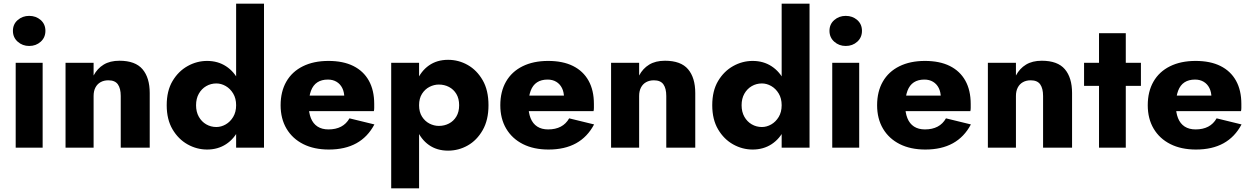

<svg xmlns="http://www.w3.org/2000/svg" viewBox="-20 -800 6778 1040"><path d="M50 -633Q50 -597 76 -574Q102 -551 138 -551Q175 -551 200.5 -574Q226 -597 226 -633Q226 -669 200.5 -691.5Q175 -714 138 -714Q102 -714 76 -691.5Q50 -669 50 -633ZM65 -460V0H211V-460Z M634 -280V0H791V-296Q791 -379 752 -425Q713 -471 627 -471Q576 -471 541.5 -450Q507 -429 487 -391V-460H335V0H487V-280Q487 -307 497 -326Q507 -345 525 -355Q543 -365 567 -365Q603 -365 618.5 -343Q634 -321 634 -280Z M1259 -780V0H1410V-780ZM883 -230Q883 -153 914.5 -99.5Q946 -46 996 -18Q1046 10 1102 10Q1160 10 1204.5 -19Q1249 -48 1275 -102Q1301 -156 1301 -230Q1301 -305 1275 -358.5Q1249 -412 1204.5 -441Q1160 -470 1102 -470Q1046 -470 996 -442Q946 -414 914.5 -361Q883 -308 883 -230ZM1042 -230Q1042 -266 1057 -292.5Q1072 -319 1097 -333.5Q1122 -348 1152 -348Q1178 -348 1202.5 -334Q1227 -320 1243 -293.5Q1259 -267 1259 -230Q1259 -193 1243 -166.5Q1227 -140 1202.5 -126Q1178 -112 1152 -112Q1122 -112 1097 -126.5Q1072 -141 1057 -167.5Q1042 -194 1042 -230Z M1761 10Q1849 10 1910.5 -24Q1972 -58 2008 -126L1873 -159Q1856 -129 1827.5 -114Q1799 -99 1759 -99Q1724 -99 1700 -114.5Q1676 -130 1664 -160Q1652 -190 1652 -232Q1653 -278 1664.5 -308.5Q1676 -339 1699 -354Q1722 -369 1756 -369Q1783 -369 1803 -357Q1823 -345 1834 -323Q1845 -301 1845 -271Q1845 -264 1841.5 -253.5Q1838 -243 1833 -236L1869 -282H1585V-198H2005Q2007 -205 2007 -215.5Q2007 -226 2007 -237Q2007 -311 1978 -363Q1949 -415 1894 -442.5Q1839 -470 1759 -470Q1679 -470 1620.5 -441Q1562 -412 1531 -358Q1500 -304 1500 -230Q1500 -157 1532 -103Q1564 -49 1622.5 -19.5Q1681 10 1761 10Z M2250 220V-460H2099V220ZM2626 -230Q2626 -311 2594.5 -365.5Q2563 -420 2513.5 -448Q2464 -476 2407 -476Q2347 -476 2303.5 -445.5Q2260 -415 2237 -360Q2214 -305 2214 -230Q2214 -156 2237 -100.5Q2260 -45 2303.5 -14.5Q2347 16 2407 16Q2464 16 2513.5 -12Q2563 -40 2594.5 -95Q2626 -150 2626 -230ZM2467 -230Q2467 -194 2452 -169Q2437 -144 2412 -131Q2387 -118 2357 -118Q2331 -118 2306.5 -130.5Q2282 -143 2266 -168Q2250 -193 2250 -230Q2250 -267 2266 -292Q2282 -317 2306.5 -329.5Q2331 -342 2357 -342Q2387 -342 2412 -329Q2437 -316 2452 -291Q2467 -266 2467 -230Z M2951 10Q3039 10 3100.5 -24Q3162 -58 3198 -126L3063 -159Q3046 -129 3017.5 -114Q2989 -99 2949 -99Q2914 -99 2890 -114.5Q2866 -130 2854 -160Q2842 -190 2842 -232Q2843 -278 2854.5 -308.5Q2866 -339 2889 -354Q2912 -369 2946 -369Q2973 -369 2993 -357Q3013 -345 3024 -323Q3035 -301 3035 -271Q3035 -264 3031.5 -253.5Q3028 -243 3023 -236L3059 -282H2775V-198H3195Q3197 -205 3197 -215.5Q3197 -226 3197 -237Q3197 -311 3168 -363Q3139 -415 3084 -442.5Q3029 -470 2949 -470Q2869 -470 2810.5 -441Q2752 -412 2721 -358Q2690 -304 2690 -230Q2690 -157 2722 -103Q2754 -49 2812.5 -19.5Q2871 10 2951 10Z M3589 -280V0H3746V-296Q3746 -379 3707 -425Q3668 -471 3582 -471Q3531 -471 3496.5 -450Q3462 -429 3442 -391V-460H3290V0H3442V-280Q3442 -307 3452 -326Q3462 -345 3480 -355Q3498 -365 3522 -365Q3558 -365 3573.5 -343Q3589 -321 3589 -280Z M4214 -780V0H4365V-780ZM3838 -230Q3838 -153 3869.5 -99.5Q3901 -46 3951 -18Q4001 10 4057 10Q4115 10 4159.5 -19Q4204 -48 4230 -102Q4256 -156 4256 -230Q4256 -305 4230 -358.5Q4204 -412 4159.5 -441Q4115 -470 4057 -470Q4001 -470 3951 -442Q3901 -414 3869.5 -361Q3838 -308 3838 -230ZM3997 -230Q3997 -266 4012 -292.5Q4027 -319 4052 -333.5Q4077 -348 4107 -348Q4133 -348 4157.5 -334Q4182 -320 4198 -293.5Q4214 -267 4214 -230Q4214 -193 4198 -166.5Q4182 -140 4157.5 -126Q4133 -112 4107 -112Q4077 -112 4052 -126.5Q4027 -141 4012 -167.5Q3997 -194 3997 -230Z M4473 -633Q4473 -597 4499 -574Q4525 -551 4561 -551Q4598 -551 4623.5 -574Q4649 -597 4649 -633Q4649 -669 4623.5 -691.5Q4598 -714 4561 -714Q4525 -714 4499 -691.5Q4473 -669 4473 -633ZM4488 -460V0H4634V-460Z M4992 10Q5080 10 5141.5 -24Q5203 -58 5239 -126L5104 -159Q5087 -129 5058.5 -114Q5030 -99 4990 -99Q4955 -99 4931 -114.5Q4907 -130 4895 -160Q4883 -190 4883 -232Q4884 -278 4895.5 -308.5Q4907 -339 4930 -354Q4953 -369 4987 -369Q5014 -369 5034 -357Q5054 -345 5065 -323Q5076 -301 5076 -271Q5076 -264 5072.5 -253.5Q5069 -243 5064 -236L5100 -282H4816V-198H5236Q5238 -205 5238 -215.5Q5238 -226 5238 -237Q5238 -311 5209 -363Q5180 -415 5125 -442.5Q5070 -470 4990 -470Q4910 -470 4851.5 -441Q4793 -412 4762 -358Q4731 -304 4731 -230Q4731 -157 4763 -103Q4795 -49 4853.5 -19.5Q4912 10 4992 10Z M5630 -280V0H5787V-296Q5787 -379 5748 -425Q5709 -471 5623 -471Q5572 -471 5537.5 -450Q5503 -429 5483 -391V-460H5331V0H5483V-280Q5483 -307 5493 -326Q5503 -345 5521 -355Q5539 -365 5563 -365Q5599 -365 5614.5 -343Q5630 -321 5630 -280Z M5852 -460V-335H6160V-460ZM5933 -620V0H6078V-620Z M6458 10Q6546 10 6607.5 -24Q6669 -58 6705 -126L6570 -159Q6553 -129 6524.5 -114Q6496 -99 6456 -99Q6421 -99 6397 -114.5Q6373 -130 6361 -160Q6349 -190 6349 -232Q6350 -278 6361.5 -308.5Q6373 -339 6396 -354Q6419 -369 6453 -369Q6480 -369 6500 -357Q6520 -345 6531 -323Q6542 -301 6542 -271Q6542 -264 6538.5 -253.5Q6535 -243 6530 -236L6566 -282H6282V-198H6702Q6704 -205 6704 -215.5Q6704 -226 6704 -237Q6704 -311 6675 -363Q6646 -415 6591 -442.5Q6536 -470 6456 -470Q6376 -470 6317.5 -441Q6259 -412 6228 -358Q6197 -304 6197 -230Q6197 -157 6229 -103Q6261 -49 6319.5 -19.5Q6378 10 6458 10Z"/></svg>

Font: Jost
Style: Bold
Weight: 700
Version: Version 3.710